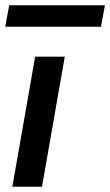

<svg xmlns="http://www.w3.org/2000/svg" viewBox="-37 -712 420 732"><path d="M10 0 97 -496H210L123 0ZM-17 -610 -2 -692H363L348 -610Z"/></svg>

Font: Rethink Sans SemiBold
Style: Italic
Weight: 600
Italic angle: -10°
Designer: The Rethink Sans project authors (Hans Thiessen). DM Sans designed by Colophon Foundry.
Foundry: Rethink Communications LLC
Version: Version 1.001